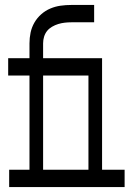

<svg xmlns="http://www.w3.org/2000/svg" viewBox="-20 -755 540 775"><path d="M154 -70H337V-450H154ZM17 0V-70H99V-450H13V-520H99V-580Q99 -602 103.5 -623.5Q108 -645 119 -664Q130 -683 146.5 -697.5Q163 -712 183 -720.5Q203 -729 224.5 -732Q246 -735 268 -735H360V-665H268Q255 -665 241.5 -663.5Q228 -662 215 -658Q202 -654 190 -647Q178 -640 170 -630Q162 -620 158 -607Q154 -594 154 -580V-520H392V-70H483V0Z"/></svg>

Font: Iosevka Slab
Style: Regular
Weight: 400
Monospace: yes
Designer: Belleve Invis
Foundry: Belleve Invis
Version: Version 11.2.4; ttfautohint (v1.8.3)